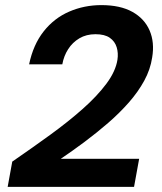

<svg xmlns="http://www.w3.org/2000/svg" viewBox="-20 -732 634 752"><path d="M10 0 28 -99Q105 -152 176 -203.5Q247 -255 304 -305.5Q361 -356 397 -404.5Q433 -453 440 -498Q444 -524 437 -547Q430 -570 410 -584Q390 -598 354 -598Q318 -598 291 -582Q264 -566 247 -539.5Q230 -513 224 -480H94Q110 -557 151 -609Q192 -661 251 -686.5Q310 -712 377 -712Q451 -712 498.5 -685.5Q546 -659 566 -612.5Q586 -566 576 -507Q569 -460 545 -416Q521 -372 484.5 -330.5Q448 -289 403.5 -250.5Q359 -212 311.5 -176.5Q264 -141 218 -110H525L505 0Z"/></svg>

Font: DM Sans 10pt
Style: Bold Italic
Weight: 700
Italic angle: -10°
Version: Version 4.004;gftools[0.9.30]